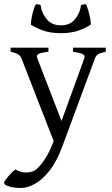

<svg xmlns="http://www.w3.org/2000/svg" viewBox="-33 -691 556 955"><path d="M493 -434Q464 -427 454 -420.5Q444 -414 439 -400L276 40Q249 112 214 157Q179 202 141.5 223Q104 244 72 244Q35 244 11 236Q-13 228 -13 218Q-13 214 -3 200.5Q7 187 20.5 172.5Q34 158 44 152Q69 167 98 167Q107 167 115.5 165Q124 163 132 161Q150 154 176 120.5Q202 87 220 45L234 11L74 -400Q69 -414 56.5 -421Q44 -428 20 -434V-454H208V-434Q171 -429 158.5 -422.5Q146 -416 153 -400L273 -89L386 -400Q392 -415 379 -421.5Q366 -428 330 -434V-454H493ZM121 -568Q120 -576 123.5 -597.5Q127 -619 133.5 -641Q140 -663 147 -671L169 -666Q173 -628 198.5 -596.5Q224 -565 270 -565Q316 -565 341 -596.5Q366 -628 370 -666L393 -671Q399 -663 405.5 -641Q412 -619 416 -597.5Q420 -576 418 -568Q394 -552 357.5 -539Q321 -526 270 -526Q218 -526 182 -539Q146 -552 121 -568Z"/></svg>

Font: ChillKai
Style: Regular
Weight: 400
Designer: ChillType
Foundry: 寒蝉字型
Version: Version 2.000